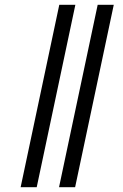

<svg xmlns="http://www.w3.org/2000/svg" viewBox="-20 -780 512 800"><path d="M226 0 387 -760H454L293 0ZM66 0 227 -760H294L133 0Z"/></svg>

Font: Noto Serif Display ExtraCondensed SemiBold
Style: Italic
Weight: 600
Width: 2
Italic angle: -12°
Designer: Monotype Design Team
Foundry: Monotype Imaging Inc.
Version: Version 2.009